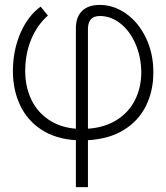

<svg xmlns="http://www.w3.org/2000/svg" viewBox="-20 -558 673 777"><path d="M383.8 -538.1Q440.4 -538.1 490.2 -502.9Q540 -467.8 570.3 -405.3Q600.6 -342.8 600.6 -265.6Q600.6 -189.5 570.6 -129.2Q540.5 -68.8 481.2 -32.2Q421.9 4.4 335.9 9.3V199.2H287.1V9.3Q205.6 4.4 148.4 -32.7Q91.3 -69.8 62 -130.9Q32.7 -191.9 32.2 -269.5Q32.2 -353.5 62.7 -424.1Q93.3 -494.6 144.5 -531.2L173.8 -495.1Q130.9 -457 106.7 -399.7Q82.5 -342.3 82 -271.5Q82 -208 106 -156.7Q129.9 -105.5 176.3 -74Q222.7 -42.5 287.1 -37.1V-443.4Q287.1 -489.7 312.3 -513.9Q337.4 -538.1 383.8 -538.1ZM551.8 -266.6Q550.8 -329.6 527.8 -381.6Q504.9 -433.6 466.8 -463.4Q428.7 -493.2 383.8 -493.2Q335.9 -493.2 335.9 -440.4V-37.1Q404.3 -42 452.9 -72.8Q501.5 -103.5 526.6 -153.8Q551.8 -204.1 551.8 -266.6Z"/></svg>

Font: Pretendard Std ExtraLight
Style: Regular
Weight: 200
Designer: Base glyphs from Inter by Rasmus Andersson; Hangeul glyphs from Noto Sans CJK(Source Han Sans) by Jang Soo-young and Kan
Foundry: Kil Hyung-jin
Version: Version 1.309